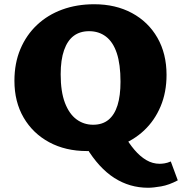

<svg xmlns="http://www.w3.org/2000/svg" viewBox="-20 -695 858 905"><path d="M390 17Q289 17 212 -24.5Q135 -66 91.5 -140.5Q48 -215 48 -314Q48 -397 76 -463.5Q104 -530 154.5 -577.5Q205 -625 273.5 -650Q342 -675 424 -675Q525 -675 602 -633.5Q679 -592 722 -517Q765 -442 765 -342Q765 -260 737 -193.5Q709 -127 659 -80Q609 -33 540.5 -8Q472 17 390 17ZM419 -107Q463 -107 491.5 -130.5Q520 -154 534 -199Q548 -244 548 -310Q548 -392 530.5 -444.5Q513 -497 479.5 -522.5Q446 -548 400 -548Q357 -548 327.5 -526Q298 -504 282 -458.5Q266 -413 266 -345Q266 -263 286 -210.5Q306 -158 340.5 -132.5Q375 -107 419 -107ZM566 -58Q588 -19 614 11.5Q640 42 669.5 59.5Q699 77 733 77Q742 77 755.5 75Q769 73 785 66L818 155Q777 177 739.5 183.5Q702 190 678 190Q591 190 518.5 143.5Q446 97 387 0Z"/></svg>

Font: Ysabeau Infant Black
Style: Regular
Weight: 900
Designer: Christian Thalmann (Catharsis Fonts)
Version: Version 2.001;gftools[0.9.30]; featfreeze: ss01,ss02,lnum